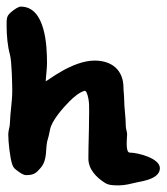

<svg xmlns="http://www.w3.org/2000/svg" viewBox="-20 -668 503 580"><path d="M59 -139C82 -139 89 -145 102 -160C126 -187 115 -220 125 -250C128 -259 129 -267 131 -276C136 -304 172 -344 190 -362C202 -374 220 -390 237 -394L241 -390C252 -365 249 -337 249 -311C249 -271 247 -230 247 -189C247 -156 272 -131 298 -115C309 -108 326 -108 339 -108C357 -108 376 -113 393 -117C412 -121 463 -128 463 -160C463 -190 396 -207 372 -207C358 -207 364 -252 364 -262C364 -271 360 -278 360 -287C360 -315 355 -342 355 -370C355 -381 353 -392 353 -403C353 -457 317 -485 266 -485C198 -485 123 -423 119 -423H118C119 -441 122 -460 122 -478C122 -527 118 -648 43 -648C35 -648 25 -640 18 -635C-1 -620 0 -615 0 -588C0 -562 3 -528 10 -503C16 -482 17 -406 17 -393C17 -362 11 -329 10 -297C10 -285 5 -274 5 -262C5 -239 10 -192 17 -171C21 -160 25 -158 34 -151C41 -146 50 -139 59 -139Z"/></svg>

Font: ChillLongCangKaiShu ExtraBold
Style: Regular
Weight: 800
Version: Version 3.500;Glyphs 3.1.1 (3135)